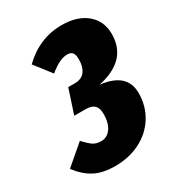

<svg xmlns="http://www.w3.org/2000/svg" viewBox="-213 -821 864 946"><g transform="rotate(-30 219.5 -348.0)"><path d="M475 -554Q475 -404 297 -367Q444 -351 444 -236Q444 -162 407.5 -103.5Q371 -45 307.5 -13Q244 19 166 19Q94 19 47.5 -6Q1 -31 -36 -81L75 -176Q103 -146 121 -134Q139 -122 166 -122Q201 -122 222 -152Q243 -182 243 -232Q243 -266 227.5 -281.5Q212 -297 179 -297H113L158 -434H194Q235 -434 253.5 -459.5Q272 -485 272 -527Q272 -553 263 -564.5Q254 -576 234 -576Q211 -576 186.5 -564Q162 -552 131 -527L58 -621Q155 -715 282 -715Q370 -715 422.5 -671.5Q475 -628 475 -554Z"/></g></svg>

Font: Fira Sans Extra Condensed Black
Style: Italic
Weight: 900
Width: 3
Italic angle: -8°
Designer: Carrois Corporate & Edenspiekermann AG
Foundry: Carrois Corporate GbR & Edenspiekermann AG
Version: Version 4.203